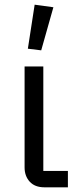

<svg xmlns="http://www.w3.org/2000/svg" viewBox="-20 -800 335 820"><path d="M270 -70V0H170Q129 0 107 -24Q85 -48 85 -85V-516H165V-70ZM208 -769 156 -585 99 -592 128 -780Z"/></svg>

Font: IBM Plex Sans
Style: Regular
Weight: 400
Designer: Mike Abbink, Paul van der Laan, Pieter van Rosmalen
Foundry: Bold Monday
Version: Version 3.201